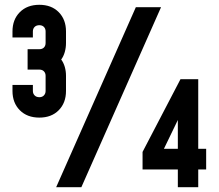

<svg xmlns="http://www.w3.org/2000/svg" viewBox="-20 -780 914 800"><path d="M144 -290Q93 -290 62.5 -320.8Q32 -351.5 32 -401V-426H117V-401Q117 -390 124.2 -382.5Q131.5 -375 144 -375Q156 -375 163 -382.5Q170 -390 170 -401V-464Q170 -475.5 163 -482.8Q156 -490 144 -490H95V-575H144Q156 -575 163 -582Q170 -589 170 -601V-649Q170 -660.5 163 -667.8Q156 -675 144 -675Q131.5 -675 124.2 -667.8Q117 -660.5 117 -649V-624H32V-649Q32 -698.5 62.5 -729.2Q93 -760 144 -760Q194.5 -760 224.8 -729.2Q255 -698.5 255 -649V-601Q255 -581.5 250 -563.5Q245 -545.5 235 -532Q245 -518.5 250 -501Q255 -483.5 255 -464V-401Q255 -351.5 224.8 -320.8Q194.5 -290 144 -290ZM214 0 546 -750H651L319 0ZM721 0V-74H574V-147L732 -450H806V-160H839V-74H806V0ZM663 -160H721V-280Z"/></svg>

Font: Mohave Light
Style: Regular
Weight: 300
Designer: Gumpita Rahayu
Foundry: Tokotype
Version: Version 2.003